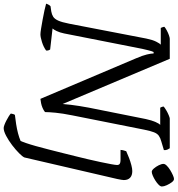

<svg xmlns="http://www.w3.org/2000/svg" viewBox="10 -786 967 1045"><g transform="rotate(90 493.5 -263.5)"><path d="M158 0Q149 0 127 -3.5Q105 -7 78 -12Q51 -17 27.5 -22Q4 -27 -9 -31Q-7 -38 -3 -45Q1 -52 5 -55L33 -59Q50 -62 62 -69.5Q74 -77 83 -96.5Q92 -116 100 -157L181 -577Q188 -611 198 -630.5Q208 -650 214 -655H123Q122 -658 119.5 -663.5Q117 -669 117 -675Q124 -681 137 -688Q150 -695 163 -699.5Q176 -704 182 -704H291L537 -121Q539 -144 541.5 -166Q544 -188 548 -212Q552 -236 557 -264L619 -574Q626 -606 635 -626.5Q644 -647 651 -652H557Q556 -654 553.5 -659.5Q551 -665 551 -671Q558 -677 571.5 -685Q585 -693 598.5 -698.5Q612 -704 616 -704H778Q781 -700 785 -691.5Q789 -683 788 -672L741 -658Q722 -653 710 -644.5Q698 -636 691 -618Q684 -600 677 -566L599 -174Q588 -119 584.5 -82Q581 -45 581 -25Q571 -17 558 -11.5Q545 -6 532 -3.5Q519 -1 509 0L289 -519Q273 -556 267.5 -579.5Q262 -603 262 -616H254Q252 -611 249.5 -604.5Q247 -598 244.5 -586.5Q242 -575 237 -555L153 -129Q148 -105 140 -88.5Q132 -72 126 -66L240 -53Q243 -50 245 -43.5Q247 -37 246 -31Q227 -17 200 -8.5Q173 0 158 0ZM668 200Q662 200 651 196Q640 192 627.5 185.5Q615 179 604.5 172.5Q594 166 589 161Q590 153 592 147.5Q594 142 596 139Q622 136 647.5 132Q673 128 696 122Q719 116 738 108Q742 100 749.5 78.5Q757 57 766 25Q775 -7 784.5 -44.5Q794 -82 804 -121.5Q814 -161 823 -198Q830 -226 838 -260Q846 -294 853 -327Q860 -360 864.5 -384.5Q869 -409 869 -417Q869 -428 862 -432Q855 -436 843 -436H787Q787 -443 789.5 -452.5Q792 -462 794 -467Q811 -475 831 -482.5Q851 -490 870 -495Q889 -500 902 -500Q926 -500 938.5 -488Q951 -476 951 -454Q951 -450 949.5 -440.5Q948 -431 945 -417Q942 -403 938 -387L828 87Q824 97 805 116Q786 135 761 154Q736 173 710.5 186.5Q685 200 668 200ZM906 -606Q898 -606 888 -617.5Q878 -629 870.5 -644Q863 -659 863 -670Q863 -678 873 -688Q883 -698 897 -706.5Q911 -715 924.5 -721Q938 -727 945 -727Q954 -727 963 -715Q972 -703 979 -687.5Q986 -672 986 -661Q986 -653 976.5 -643.5Q967 -634 953.5 -625.5Q940 -617 927 -611.5Q914 -606 906 -606Z"/></g></svg>

Font: Texturina 12pt Light
Style: Italic
Weight: 300
Italic angle: -11°
Designer: Guillermo Torres Carreño
Foundry: Omnibus-Type
Version: Version 1.002